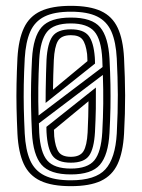

<svg xmlns="http://www.w3.org/2000/svg" viewBox="-20 -629 485 658"><path d="M222.9 9Q157.7 9 118.7 -9.3Q79.8 -27.6 61.5 -67Q43.2 -106.5 39.8 -170Q37.6 -217.1 36.7 -258.7Q35.8 -300.3 36.7 -341.9Q37.5 -383.5 39.8 -430.3Q43.5 -494.2 62.1 -533.5Q80.6 -572.9 119.5 -590.9Q158.4 -609 222.9 -609Q287.5 -609 326.2 -591Q364.8 -573.1 383.3 -533.7Q401.8 -494.4 405.1 -430.5Q408.5 -362.6 408.8 -302.2Q409 -241.8 405.1 -170.4Q401.4 -106.6 383.1 -67Q364.7 -27.5 326.1 -9.2Q287.5 9 222.9 9ZM222.9 -11.1Q306.9 -11.1 341.1 -48.7Q375.3 -86.2 380.2 -171.6Q384.1 -245.8 383.8 -304.6Q383.5 -363.4 380.2 -428.5Q377.3 -485 361.9 -520.4Q346.4 -555.8 313.1 -572.4Q279.8 -588.9 222.9 -588.9Q166 -588.9 132.6 -572.3Q99.2 -555.7 83.6 -520.5Q68.1 -485.2 64.8 -429.1Q62.2 -380.2 61.5 -339Q60.8 -297.8 61.6 -257.7Q62.5 -217.7 64.7 -171.9Q67.7 -115.1 83.2 -79.7Q98.8 -44.3 132.4 -27.7Q166 -11.1 222.9 -11.1ZM222.9 -31.2Q150.9 -31.2 122.2 -64.6Q93.5 -98 89.5 -174.1Q87.2 -219.6 86.5 -261.2Q85.7 -302.7 86.6 -343.5Q87.5 -384.2 89.7 -427.1Q93.9 -503.3 122.8 -536Q151.6 -568.8 222.9 -568.8Q295.3 -568.8 323.3 -535.4Q351.2 -502.1 355.3 -427.7Q357.7 -379.8 358.5 -339.4Q359.2 -298.9 358.5 -259.1Q357.7 -219.3 355.2 -172.8Q351 -97.6 322.4 -64.4Q293.9 -31.2 222.9 -31.2ZM222.9 -51.3Q280.4 -51.3 303.6 -79.8Q326.7 -108.3 330.5 -175.9Q333.3 -225.8 333.8 -273.8Q334.3 -321.8 332.5 -372.3L113.3 -206.3Q113.5 -201.8 113.7 -196.3Q113.8 -190.7 114.1 -185.2Q114.4 -179.6 114.4 -174.6Q118.1 -106.6 141.9 -79Q165.8 -51.3 222.9 -51.3ZM222.9 -71.5Q176.8 -71.5 159.6 -95.8Q142.5 -120.1 139.4 -176.2Q139.3 -178.6 139.2 -182.6Q139.1 -186.7 139.1 -190.2Q139 -193.7 139 -194.2L308.6 -329Q309 -294.2 308.4 -256Q307.7 -217.8 305.5 -176.6Q302.3 -119.3 285.2 -95.4Q268.1 -71.5 222.9 -71.5ZM222.9 -91.6Q254.2 -91.6 266 -110.7Q277.8 -129.8 280.3 -174.9Q281.4 -199 282.4 -229.7Q283.3 -260.5 283.3 -282L164.8 -184.1Q165 -181.4 165.2 -177.7Q165.3 -173.9 165.5 -169.7Q165.7 -165.6 165.8 -161.5Q169.6 -124.5 181.1 -108.1Q192.6 -91.6 222.9 -91.6ZM112.2 -233.2 331.5 -399.3Q331.2 -405.5 331 -412.2Q330.8 -418.9 330.5 -426.1Q327.1 -494.2 303.1 -521.4Q279.1 -548.7 222.9 -548.7Q163.9 -548.7 141 -519.7Q118.1 -490.8 114.4 -424.9Q111.9 -376.5 111.3 -328.6Q110.7 -280.7 112.2 -233.2ZM136.3 -276.2Q136.2 -291.9 136.6 -320.1Q137 -348.4 137.8 -377.4Q138.7 -406.5 139.4 -424Q142.6 -480.4 160 -504.5Q177.3 -528.5 222.9 -528.5Q266.3 -528.5 283.6 -506.5Q300.9 -484.6 304.9 -432.6Q305.2 -429.8 305.3 -425Q305.4 -420.2 305.5 -416.2Q305.7 -412.1 305.7 -411.2ZM161.6 -321.6 279.7 -419.5Q279.5 -424.4 279.2 -432Q278.9 -439.6 278.5 -444.1Q274 -479.2 262.5 -493.8Q251.1 -508.4 222.9 -508.4Q190.1 -508.4 178.4 -488.5Q166.7 -468.5 164.4 -422.6Q163.5 -402.6 162.6 -372.6Q161.6 -342.6 161.6 -321.6Z"/></svg>

Font: Big Shoulders Inline Thin
Style: Regular
Weight: 100
Designer: Patric King
Foundry: XO Type Co
Version: Version 2.002